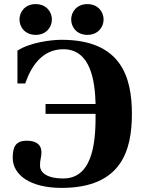

<svg xmlns="http://www.w3.org/2000/svg" viewBox="-20 -901 705 936"><path d="M327 -806C327 -768 355 -731 406 -731C457 -731 485 -768 485 -806C485 -844 457 -881 406 -881C355 -881 327 -844 327 -806ZM75 -806C75 -768 103 -731 154 -731C205 -731 233 -768 233 -806C233 -844 205 -881 154 -881C103 -881 75 -844 75 -806ZM42 -132C42 -47 129 15 280 15C571 15 623 -166 623 -346C623 -526 570 -707 280 -707C230 -707 125 -694 65 -654V-494H103C129 -570 181 -661 289 -661C423 -661 443 -504 446 -394H202V-346H446C446 -241 444 -31 289 -31C198 -31 175 -67 175 -93C175 -127 182 -132 182 -158C182 -200 151 -215 111 -215C57 -215 42 -186 42 -132Z"/></svg>

Font: Heuristica
Style: Bold
Weight: 700
Version: Version 1.0.1